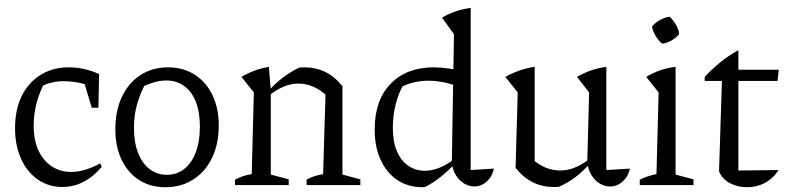

<svg xmlns="http://www.w3.org/2000/svg" viewBox="-20 -775 3297 804"><path d="M241 8Q183 8 138 -23.5Q93 -55 68 -110.5Q43 -166 43 -238Q43 -317 71.5 -374Q100 -431 151 -462Q202 -493 267 -493Q300 -493 332 -486Q364 -479 395 -465L381 -405Q319 -435 244 -435Q216 -435 188 -427Q160 -419 135 -404L169 -432Q146 -392 133.5 -344.5Q121 -297 121 -249Q121 -188 141 -145Q161 -102 196.5 -78.5Q232 -55 278 -55Q306 -55 336.5 -64Q367 -73 400 -91L406 -76Q334 8 241 8ZM364 -324 322 -465H395L392 -324Z M672 9Q609 9 562 -21.5Q515 -52 489 -106.5Q463 -161 463 -234Q463 -311 490.5 -369.5Q518 -428 568 -460.5Q618 -493 683 -493Q747 -493 795 -462.5Q843 -432 869.5 -377Q896 -322 896 -250Q896 -172 868 -114Q840 -56 789.5 -23.5Q739 9 672 9ZM678 -43Q720 -43 751 -67Q782 -91 799.5 -136.5Q817 -182 817 -245Q817 -306 800 -349Q783 -392 751 -415Q719 -438 676 -438Q649 -438 617.5 -428Q586 -418 549 -398L592 -430Q567 -385 554 -338.5Q541 -292 541 -240Q541 -178 558.5 -134Q576 -90 607 -66.5Q638 -43 678 -43Z M964 0V-23Q978 -30 994 -36Q1010 -42 1034 -46L1043 -388L991 -453Q1045 -485 1106 -495L1114 -396V-44L1189 -24V0ZM1264 0V-23Q1277 -30 1293.5 -36Q1310 -42 1333 -46L1343 -379L1414 -414V-44L1489 -24V0ZM1108 -376 1106 -396Q1135 -428 1166.5 -451.5Q1198 -475 1233 -492Q1239 -492 1245 -492.5Q1251 -493 1256 -493Q1302 -493 1341.5 -474Q1381 -455 1414 -414L1343 -379Q1290 -425 1230 -425Q1169 -425 1108 -376Z M1749 9Q1689 9 1644 -21Q1599 -51 1574 -105.5Q1549 -160 1549 -233Q1549 -356 1616 -424.5Q1683 -493 1796 -493Q1827 -493 1860.5 -488Q1894 -483 1929 -472L1917 -406Q1840 -437 1774 -437Q1738 -437 1705 -428Q1672 -419 1640 -400L1671 -423Q1649 -386 1637 -338.5Q1625 -291 1625 -240Q1625 -182 1642 -142Q1659 -102 1689.5 -81Q1720 -60 1759 -60Q1787 -60 1817.5 -71.5Q1848 -83 1880 -107V-85Q1855 -58 1825 -34Q1795 -10 1760 8Q1757 8 1754.5 8.5Q1752 9 1749 9ZM1967 6Q1946 6 1925.5 -5.5Q1905 -17 1890.5 -39Q1876 -61 1872 -93L1881 -632L1831 -701Q1858 -717 1887 -727Q1916 -737 1951 -742V-63L2048 -69Q2043 -44 2030 -27.5Q2017 -11 2000.5 -2.5Q1984 6 1967 6ZM1908 -754 1907 -755H1908Z M2519 -63 2618 -69Q2612 -44 2599 -27.5Q2586 -11 2569.5 -2.5Q2553 6 2535 6Q2513 6 2493 -5.5Q2473 -17 2458.5 -39Q2444 -61 2439 -93L2447 -388L2396 -453Q2455 -487 2519 -495ZM2321 7Q2315 8 2309.5 8Q2304 8 2298 8Q2251 8 2211.5 -11.5Q2172 -31 2139 -72L2207 -110Q2263 -61 2326 -61Q2386 -61 2446 -108L2448 -88Q2420 -56 2388.5 -32.5Q2357 -9 2321 7ZM2139 -72 2148 -388 2096 -453Q2158 -487 2219 -495V-86Z M2659 0V-23Q2674 -30 2691.5 -36Q2709 -42 2729 -46L2738 -388L2686 -453Q2714 -470 2744.5 -480.5Q2775 -491 2809 -495V-44L2884 -24V0ZM2784 -705Q2799 -691 2810.5 -671.5Q2822 -652 2824 -632Q2812 -617 2792 -605.5Q2772 -594 2753 -592Q2737 -605 2725.5 -624.5Q2714 -644 2710 -664Q2724 -680 2743.5 -691Q2763 -702 2784 -705Z M3072 -565V-483H3241L3236 -436H3072V-61L3240 -63Q3226 -40 3205 -23.5Q3184 -7 3159 1Q3134 9 3108 9Q3070 9 3037.5 -7.5Q3005 -24 2991 -57L3003 -436H2931V-453Q2961 -485 2995.5 -513.5Q3030 -542 3072 -565Z"/></svg>

Font: Piazzolla 24pt
Style: Regular
Weight: 400
Designer: Juan Pablo del Peral
Foundry: Huerta Tipografica
Version: Version 2.005